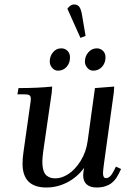

<svg xmlns="http://www.w3.org/2000/svg" viewBox="-20 -834 582 861"><path d="M58.1 -411.1 63 -439Q150.4 -439 213.9 -445.8L211.9 -418L173.8 -154.8Q169.9 -124.5 169.9 -110.8Q169.9 -85.9 175 -69.6Q180.2 -53.2 189.7 -46.1Q199.2 -39.1 208 -36.6Q216.8 -34.2 229 -34.2Q256.8 -34.2 286.9 -53.7Q316.9 -73.2 341.6 -112.5Q366.2 -151.9 373 -201.2L405.8 -439L492.2 -445.8L490.2 -418L446.8 -104Q441.9 -68.8 441.9 -58.1Q441.9 -35.2 455.1 -35.2Q473.6 -35.2 488.8 -64.9L500 -86.9L522.9 -76.2L512.2 -54.2Q502.9 -35.6 491.2 -23.2Q479.5 -10.7 466.3 -4.4Q453.1 2 440.4 4.4Q427.7 6.8 413.1 6.8Q384.3 6.8 368.7 -7.1Q353 -21 353 -47.9Q353 -58.6 356.9 -81.1Q326.2 -39.1 281.5 -16.1Q236.8 6.8 188 6.8Q81.1 6.8 81.1 -100.1Q81.1 -124.5 85 -149.9L115.2 -363.8Q118.2 -380.9 118.2 -391.1Q118.2 -402.8 111.8 -407Q105.5 -411.1 87.9 -411.1ZM203.1 -558.1Q203.1 -582 217.8 -599.6Q232.4 -617.2 254.9 -617.2Q271 -617.2 282.5 -606.2Q293.9 -595.2 293.9 -576.2Q293.9 -551.3 278.8 -534.2Q263.7 -517.1 240.2 -517.1Q224.6 -517.1 213.9 -529.8Q203.1 -542.5 203.1 -558.1ZM282.2 -794.9Q295.9 -814 312 -814Q327.6 -814 335.7 -803.2Q343.8 -792.5 348.1 -765.1L363.8 -672.9L340.8 -664.1ZM360.8 -558.1Q360.8 -581.5 376.2 -599.4Q391.6 -617.2 414.1 -617.2Q430.2 -617.2 441.7 -606.2Q453.1 -595.2 453.1 -576.2Q453.1 -551.8 437.5 -534.4Q421.9 -517.1 397.9 -517.1Q382.3 -517.1 371.6 -529.8Q360.8 -542.5 360.8 -558.1Z"/></svg>

Font: Dihjauti S
Style: Bold Italic
Weight: 700
Italic angle: -9°
Designer: T. Christopher White
Version: Version 3.0.0